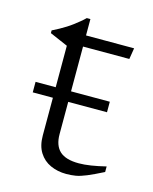

<svg xmlns="http://www.w3.org/2000/svg" viewBox="-84 -553 491 617"><g transform="rotate(15 161.5 -244.5)"><path d="M23 -219.5V-254.5H270V-219.5ZM141 -112Q141 -74.5 161 -56Q181 -37.5 224.5 -37.5Q242.5 -37.5 265 -41Q287.5 -44.5 314 -51V-32.5Q281.5 -16 261 -7.5Q240.5 1 225.8 3.5Q211 6 194.5 6Q165.5 6 141.8 -4.8Q118 -15.5 104 -37.8Q90 -60 90 -94V-392.5L30 -418.5V-427.5Q42 -433.5 53 -439.5Q64 -445.5 74.2 -452Q84.5 -458.5 93.8 -465.5Q103 -472.5 112 -479.8Q121 -487 129 -495H141V-424.5ZM113.5 -403.5V-440.5H301L295 -403.5Z"/></g></svg>

Font: Newsreader 16pt 16pt Light
Style: Regular
Weight: 300
Version: Version 1.003